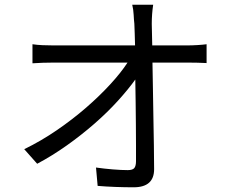

<svg xmlns="http://www.w3.org/2000/svg" viewBox="-20 -769 996 816"><path d="M83 -135Q155 -170 222 -216Q289 -262 346 -311.5Q403 -361 448.5 -410.5Q494 -460 522 -503H206Q162 -503 118 -500V-581Q138 -578 160.5 -577Q183 -576 206 -576H554Q553 -605 552.5 -628Q552 -651 551 -668Q549 -685 548 -706.5Q547 -728 542 -749H631Q625 -709 625 -668L627 -576H777Q796 -576 820 -577.5Q844 -579 858 -581V-501Q842 -502 819.5 -502.5Q797 -503 780 -503H628Q629 -449 630 -388Q631 -327 632 -267Q633 -207 634 -151Q635 -95 635 -50Q635 27 548 27Q511 27 470.5 25.5Q430 24 395 21L388 -57Q423 -52 460 -49Q497 -46 523 -46Q544 -46 551 -55Q558 -64 558 -84Q558 -113 558 -153Q558 -193 557.5 -238.5Q557 -284 556.5 -333.5Q556 -383 555 -431Q525 -389 480.5 -340Q436 -291 381 -243Q326 -195 264 -151Q202 -107 138 -73Z"/></svg>

Font: Kinto Sans
Style: Regular
Weight: 400
Designer: Authors: Ryoko NISHIZUKA  (kana & ideographs); Paul D. Hunt (Latin, Greek & Cyrillic); Wenlong ZHANG  (bopomofo); Sandol
Foundry: Adobe Systems Incorporated, ookami Inc.
Version: Version 0.001